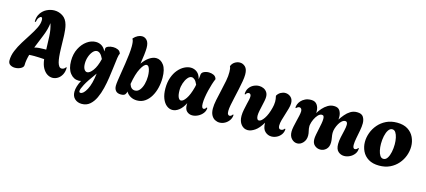

<svg xmlns="http://www.w3.org/2000/svg" viewBox="-66 -1331 4739 2136"><g transform="rotate(15 2303.5 -263.0)"><path d="M93 4Q62 4 38 -11Q14 -26 14 -61Q14 -116 37.5 -173Q61 -230 95.5 -285.5Q130 -341 164.5 -394Q199 -447 222.5 -495Q246 -543 246 -584Q246 -617 230 -617Q219 -617 205 -599.5Q191 -582 185 -548L174 -550Q174 -607 201 -646.5Q228 -686 270 -706Q312 -726 356 -726Q407 -726 451.5 -697Q496 -668 513 -605Q520 -580 523.5 -549Q527 -518 528 -495.5Q529 -473 529 -473Q531 -392 532.5 -336Q534 -280 538 -242Q542 -204 549 -178Q556 -153 567.5 -137.5Q579 -122 597 -122Q614 -122 626.5 -132Q639 -142 643 -151L650 -146Q650 -100 632 -66Q614 -32 585 -14Q556 4 524 4Q493 4 463.5 -14.5Q434 -33 412 -72Q390 -111 383 -173Q352 -175 322.5 -176.5Q293 -178 269 -178Q253 -178 238.5 -177.5Q224 -177 210 -176Q201 -145 195.5 -113.5Q190 -82 190 -52Q190 -29 160 -12.5Q130 4 93 4ZM243 -269Q268 -276 296 -278.5Q324 -281 356 -281H378Q376 -355 372.5 -433Q369 -511 347 -578Q339 -506 307 -427Q275 -348 243 -269Z M915 200Q866 200 834 171Q802 142 802 89Q802 32 842 -45Q835 -43 828 -42Q821 -41 814 -41Q756 -41 716.5 -91.5Q677 -142 677 -232Q677 -313 708.5 -375Q740 -437 789 -472Q838 -507 891 -507Q928 -507 958 -488.5Q988 -470 1007 -429Q1008 -439 1008 -447Q1008 -455 1008 -462Q1008 -479 1034 -490Q1060 -501 1092 -501Q1121 -501 1146 -490Q1171 -479 1179 -453L1181 -447Q1172 -439 1165.5 -395Q1159 -351 1150 -273Q1144 -224 1135 -161.5Q1126 -99 1110.5 -35.5Q1095 28 1070 81.5Q1045 135 1007 167.5Q969 200 915 200ZM882 -156Q911 -156 946.5 -203.5Q982 -251 1003 -340Q985 -379 966.5 -395.5Q948 -412 929 -412Q904 -412 882 -387Q860 -362 846.5 -323.5Q833 -285 833 -244Q833 -202 847 -179Q861 -156 882 -156ZM870 85Q904 85 939.5 18.5Q975 -48 989 -169Q913 -66 883.5 -10.5Q854 45 854 68Q854 85 870 85Z M1498 4Q1458 4 1425 -13.5Q1392 -31 1371 -65Q1370 -46 1357 -30Q1344 -14 1308 -14Q1268 -14 1249 -36Q1230 -58 1230 -94Q1230 -116 1236 -157.5Q1242 -199 1250.5 -251Q1259 -303 1267.5 -359Q1276 -415 1282 -468Q1288 -521 1288 -563Q1288 -591 1285 -612Q1282 -633 1274 -645V-651Q1297 -676 1322 -688.5Q1347 -701 1370 -701Q1404 -701 1428 -674Q1452 -647 1452 -588Q1452 -559 1446 -506.5Q1440 -454 1431 -402Q1467 -453 1507.5 -480Q1548 -507 1586 -507Q1637 -507 1673 -458.5Q1709 -410 1709 -312Q1709 -254 1695.5 -197.5Q1682 -141 1655 -95.5Q1628 -50 1588.5 -23Q1549 4 1498 4ZM1448 -97Q1480 -97 1502.5 -125Q1525 -153 1536.5 -196.5Q1548 -240 1548 -286Q1548 -316 1543 -343.5Q1538 -371 1528 -388.5Q1518 -406 1502 -406Q1474 -406 1438.5 -340.5Q1403 -275 1383 -155Q1401 -97 1448 -97Z M2134 5Q2099 5 2073 -18Q2047 -41 2047 -93Q2047 -98 2047 -103Q2047 -108 2048 -113Q2018 -53 1980.5 -24.5Q1943 4 1905 4Q1870 4 1839 -20.5Q1808 -45 1789 -93Q1770 -141 1770 -209Q1770 -279 1789.5 -334Q1809 -389 1841 -427Q1873 -465 1911 -484.5Q1949 -504 1985 -504Q2025 -504 2057 -479.5Q2089 -455 2101 -402Q2104 -419 2105.5 -433Q2107 -447 2107 -452Q2108 -479 2134.5 -492Q2161 -505 2193 -505Q2221 -505 2246 -494Q2271 -483 2280 -457L2282 -451Q2270 -424 2258 -386Q2246 -348 2236 -306.5Q2226 -265 2220 -225.5Q2214 -186 2214 -156Q2214 -123 2221 -110.5Q2228 -98 2238 -98Q2255 -98 2269 -122L2277 -118Q2277 -84 2255 -56Q2233 -28 2200 -11.5Q2167 5 2134 5ZM1971 -122Q1997 -122 2028.5 -168.5Q2060 -215 2083 -302Q2085 -311 2087 -319.5Q2089 -328 2090 -336Q2074 -373 2056.5 -388.5Q2039 -404 2022 -404Q1997 -404 1975.5 -377.5Q1954 -351 1940.5 -311Q1927 -271 1927 -231Q1927 -176 1939.5 -149Q1952 -122 1971 -122Z M2448 4Q2421 4 2395.5 -9.5Q2370 -23 2354 -53Q2338 -83 2338 -130Q2338 -172 2349.5 -228.5Q2361 -285 2375.5 -346Q2390 -407 2401 -465Q2412 -523 2411 -568Q2411 -611 2401 -629L2400 -632Q2411 -664 2439 -682Q2467 -700 2498 -700Q2533 -700 2560.5 -673.5Q2588 -647 2588 -585Q2588 -552 2580 -506.5Q2572 -461 2561 -409.5Q2550 -358 2538.5 -308Q2527 -258 2519 -216Q2511 -174 2511 -147Q2511 -119 2519 -108.5Q2527 -98 2537 -98Q2548 -98 2558 -106.5Q2568 -115 2571 -122L2579 -120Q2578 -84 2558.5 -56Q2539 -28 2509.5 -12Q2480 4 2448 4Z M2773 4Q2728 4 2697.5 -33Q2667 -70 2667 -132Q2667 -166 2675 -205Q2683 -244 2691 -279Q2698 -305 2702.5 -327.5Q2707 -350 2707 -364Q2707 -382 2699.5 -390Q2692 -398 2682 -398Q2672 -398 2662 -391.5Q2652 -385 2646 -372L2638 -375Q2638 -416 2658 -445Q2678 -474 2709 -489Q2740 -504 2772 -504Q2798 -504 2822 -493.5Q2846 -483 2861.5 -461Q2877 -439 2877 -406Q2877 -386 2871.5 -358Q2866 -330 2859 -300Q2852 -269 2845.5 -237.5Q2839 -206 2839 -182Q2839 -160 2846 -146Q2853 -132 2867 -132Q2893 -132 2925.5 -180Q2958 -228 2978 -309Q2982 -325 2985 -343Q2988 -361 2988 -380Q2988 -395 2986 -410.5Q2984 -426 2980 -442V-449Q2996 -476 3021.5 -490Q3047 -504 3073 -504Q3108 -504 3136 -480Q3164 -456 3164 -410Q3164 -383 3154 -347.5Q3144 -312 3132 -274Q3120 -237 3110 -201Q3100 -165 3100 -137Q3100 -96 3129 -96Q3137 -96 3148.5 -100.5Q3160 -105 3170 -119L3177 -117Q3177 -81 3157.5 -53.5Q3138 -26 3108 -11Q3078 4 3046 4Q3005 4 2972.5 -26Q2940 -56 2940 -124V-126Q2899 -56 2855 -26Q2811 4 2773 4Z M3343 4Q3307 4 3278.5 -25.5Q3250 -55 3250 -107Q3250 -133 3257 -166.5Q3264 -200 3272.5 -235Q3281 -270 3288 -301Q3295 -332 3295 -353Q3295 -370 3287 -380.5Q3279 -391 3266 -391Q3249 -391 3229 -371L3223 -375Q3222 -391 3230 -413Q3238 -435 3256 -455.5Q3274 -476 3303 -490Q3332 -504 3372 -504Q3417 -504 3439.5 -472.5Q3462 -441 3462 -397Q3462 -392 3462 -386.5Q3462 -381 3461 -376Q3480 -407 3505.5 -436Q3531 -465 3563.5 -484.5Q3596 -504 3634 -504Q3683 -504 3702 -472.5Q3721 -441 3721 -401Q3721 -393 3720.5 -385.5Q3720 -378 3719 -371Q3740 -402 3765.5 -432.5Q3791 -463 3824 -483.5Q3857 -504 3900 -504Q3953 -504 3972.5 -473Q3992 -442 3992 -400Q3992 -363 3983 -315.5Q3974 -268 3965 -222Q3956 -176 3956 -144Q3956 -125 3961.5 -113Q3967 -101 3980 -101Q3991 -101 4000.5 -107.5Q4010 -114 4014 -123L4022 -120Q4022 -83 4001 -55Q3980 -27 3948 -11.5Q3916 4 3884 4Q3845 4 3815.5 -22Q3786 -48 3786 -108Q3786 -145 3795.5 -188Q3805 -231 3814.5 -271.5Q3824 -312 3824 -338Q3824 -375 3798 -375Q3779 -375 3760.5 -359.5Q3742 -344 3727.5 -318.5Q3713 -293 3704 -265Q3695 -237 3695 -211Q3695 -187 3700.5 -158.5Q3706 -130 3706 -104Q3706 -52 3677 -24Q3648 4 3609 4Q3573 4 3544.5 -20Q3516 -44 3516 -92Q3516 -114 3522 -145.5Q3528 -177 3535.5 -211.5Q3543 -246 3549 -278Q3555 -310 3555 -334Q3555 -353 3549.5 -364Q3544 -375 3528 -375Q3505 -375 3484 -352Q3463 -329 3448 -296.5Q3433 -264 3428 -234Q3427 -227 3426.5 -223Q3426 -219 3426 -219Q3426 -188 3433 -162.5Q3440 -137 3440 -110Q3440 -61 3410.5 -28.5Q3381 4 3343 4Z M4288 7Q4213 7 4164 -23Q4115 -53 4091.5 -102.5Q4068 -152 4068 -208Q4068 -261 4087.5 -314Q4107 -367 4144.5 -410.5Q4182 -454 4236 -480.5Q4290 -507 4360 -507Q4435 -507 4483.5 -476.5Q4532 -446 4555.5 -396Q4579 -346 4579 -289Q4579 -237 4560 -184.5Q4541 -132 4503.5 -88.5Q4466 -45 4412 -19Q4358 7 4288 7ZM4315 -78Q4342 -78 4360 -106Q4378 -134 4387 -177.5Q4396 -221 4396 -266Q4396 -306 4388.5 -341.5Q4381 -377 4366 -399.5Q4351 -422 4327 -422Q4301 -422 4282.5 -394Q4264 -366 4255 -323Q4246 -280 4246 -234Q4246 -194 4253.5 -158.5Q4261 -123 4276 -100.5Q4291 -78 4315 -78Z"/></g></svg>

Font: Agbalumo
Style: Regular
Weight: 400
Designer: Raphael Alegbeleye
Foundry: Sorkin Type Co.
Version: Version 1.000; ttfautohint (v1.8.4)